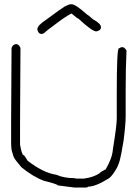

<svg xmlns="http://www.w3.org/2000/svg" viewBox="-20 -879 626 884"><path d="M54.7 -675.8Q66.9 -675.8 74.2 -658.2Q72.3 -429.2 72.3 -308.6V-212.9Q80.6 -164.1 89.8 -164.1Q92.3 -164.1 107.4 -138.7Q180.2 -82.5 240.2 -74.2Q273.9 -58.6 326.2 -58.6Q326.2 -56.6 334 -56.6H365.2Q411.1 -62.5 439.5 -82Q439.5 -85.9 466.8 -99.6Q497.1 -150.9 500 -193.4Q517.6 -300.8 517.6 -334V-453.1Q517.6 -656.2 527.3 -656.2Q537.1 -662.1 543 -662.1Q552.7 -662.1 562.5 -646.5Q558.6 -568.4 558.6 -464.8V-343.8Q558.6 -306.2 548.8 -230.5Q538.6 -166.5 529.3 -132.8Q520.5 -108.4 515.6 -101.6Q497.1 -69.8 482.4 -58.6Q420.4 -19.5 384.8 -19.5Q384.8 -15.6 375 -15.6H322.3L246.1 -25.4Q246.1 -30.8 181.6 -46.9Q132.8 -64.9 78.1 -109.4Q48.3 -144.5 43 -156.2Q33.2 -187 33.2 -189.5Q31.2 -203.6 31.2 -224.6V-318.4Q31.2 -434.6 33.2 -658.2Q39.6 -675.8 54.7 -675.8ZM306.2 -859.4H310.1Q327.6 -859.4 380.4 -812.5Q382.8 -812.5 409.7 -789.1Q444.8 -770.5 444.8 -753.9Q444.8 -738.3 423.3 -734.4Q404.3 -734.4 341.3 -793Q336.9 -793 310.1 -816.4H308.1Q280.3 -801.8 245.6 -775.4Q193.4 -737.3 183.1 -726.6Q176.8 -722.7 171.4 -722.7Q155.8 -722.7 151.9 -744.1Q151.9 -761.7 190.9 -787.1Q265.6 -842.3 278.8 -849.6Q297.9 -859.4 306.2 -859.4Z"/></svg>

Font: CEF Fonts CJK
Style: Regular
Weight: 400
Designer: PartyBoss (派对大魔王)
Version: Release 2.25